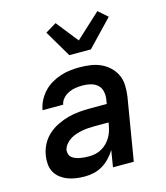

<svg xmlns="http://www.w3.org/2000/svg" viewBox="-116 -866 832 963"><g transform="rotate(-15 300.0 -384.5)"><path d="M207 8Q184 8 161.5 5Q139 2 119 -5.5Q99 -13 81.5 -26Q64 -39 53.5 -58Q43 -77 41 -99.5Q39 -122 43 -145Q47 -173 61 -200Q75 -227 97.5 -247.5Q120 -268 148 -281.5Q176 -295 204 -302.5Q232 -310 261 -312.5Q290 -315 318 -315H405L409 -340Q412 -361 407 -381Q402 -401 387.5 -413.5Q373 -426 353 -431Q333 -436 312 -436Q294 -436 276 -433.5Q258 -431 240.5 -423Q223 -415 209.5 -400.5Q196 -386 193 -368H86Q90 -393 102 -416.5Q114 -440 132 -459.5Q150 -479 173 -492.5Q196 -506 220.5 -514Q245 -522 270 -525Q295 -528 319 -528Q348 -528 376.5 -524Q405 -520 430 -508.5Q455 -497 474.5 -478.5Q494 -460 505.5 -435.5Q517 -411 518 -382.5Q519 -354 515 -325L461 0H353L367 -86Q354 -65 336.5 -46.5Q319 -28 298 -15.5Q277 -3 253.5 2.5Q230 8 207 8ZM251 -84Q267 -84 284 -87.5Q301 -91 316.5 -99.5Q332 -108 344.5 -120.5Q357 -133 366 -148Q375 -163 380 -179Q385 -195 388 -212L390 -223H318Q302 -223 285.5 -222Q269 -221 253 -218Q237 -215 221 -210Q205 -205 190.5 -196Q176 -187 164.5 -173Q153 -159 150 -143Q149 -132 152.5 -121.5Q156 -111 164.5 -104.5Q173 -98 183.5 -94Q194 -90 205 -88Q216 -86 227.5 -85Q239 -84 251 -84ZM287 -600 205 -739 262 -773 352 -659 480 -777 528 -735 399 -600Z"/></g></svg>

Font: Iosevka Aile Semibold
Style: Italic
Weight: 600
Italic angle: -9°
Designer: Belleve Invis
Foundry: Belleve Invis
Version: Version 31.1.0; ttfautohint (v1.8.4)